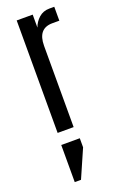

<svg xmlns="http://www.w3.org/2000/svg" viewBox="-138 -526 489 778"><g transform="rotate(-20 106.0 -137.0)"><path d="M186 -485H207V-425H177Q114 -425 114 -350V0H45V-485H114V-429Q122 -452 140.5 -468.5Q159 -485 186 -485ZM42 211V51H122V90L69 211Z"/></g></svg>

Font: Teko Light
Style: Regular
Weight: 300
Designer: Manushi Parikh, Jonny Pinhorn
Foundry: Indian Type Foundry
Version: Version 1.105;PS 1.0;hotconv 1.0.78;makeotf.lib2.5.61930; tt